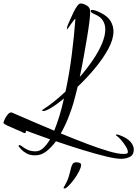

<svg xmlns="http://www.w3.org/2000/svg" viewBox="-143 -766 790 1105"><path d="M553 148Q524 148 466 134Q408 120 333 97Q258 74 179 47Q154 81 124.5 104.5Q95 128 60 128Q29 128 9 116.5Q-11 105 -21.5 93Q-32 81 -34 78Q-36 76 -36 74Q-36 69 -30 69Q-25 69 -14 78Q-3 87 16 96Q35 105 62 105Q85 105 105.5 86.5Q126 68 145 36L7 -14Q6 -11 5.5 -5.5Q5 0 -1 0Q-4 0 -10 -3Q-28 -12 -55 -23Q-82 -34 -102.5 -44Q-123 -54 -123 -59Q-122 -67 -115 -81.5Q-108 -96 -98 -107.5Q-88 -119 -79 -119Q-77 -119 -76 -118.5Q-75 -118 -74 -118Q-14 -92 47.5 -65.5Q109 -39 169 -14Q201 -91 225 -199Q185 -166 153 -146.5Q121 -127 107 -127Q100 -127 100 -130Q100 -132 102 -134Q132 -153 166 -180Q200 -207 234 -239Q256 -340 270 -450.5Q284 -561 291 -658Q289 -658 281.5 -649Q274 -640 265.5 -627.5Q257 -615 250.5 -606Q244 -597 243 -597Q242 -597 242 -600Q242 -611 248 -624Q252 -633 260.5 -652.5Q269 -672 279.5 -694Q290 -716 301 -731Q312 -746 321 -746Q336 -746 356 -734.5Q376 -723 376 -700Q376 -690 375 -676.5Q374 -663 372 -645Q367 -604 358 -550Q349 -496 338.5 -437.5Q328 -379 316 -323Q357 -370 390.5 -419Q424 -468 443.5 -514Q463 -560 463 -597Q463 -626 448.5 -648.5Q434 -671 402 -684Q379 -692 379 -704Q379 -709 388 -709Q395 -709 407.5 -705Q420 -701 439 -691Q477 -672 493.5 -644.5Q510 -617 510 -585Q510 -539 480 -484Q450 -429 403 -372.5Q356 -316 304 -267Q297 -240 291 -215.5Q285 -191 279 -171Q271 -143 252.5 -94.5Q234 -46 207 2Q287 35 357 61.5Q427 88 481.5 104Q536 120 568 120Q579 120 586 118Q593 116 593 108Q593 96 581 76.5Q569 57 554.5 40.5Q540 24 534 20Q524 14 524 10Q524 8 529 8Q534 8 543 11Q586 26 606.5 48.5Q627 71 627 94Q627 125 605 136.5Q583 148 553 148ZM228 319Q223 319 223 315Q223 313 228 305Q245 276 252.5 251Q260 226 264 207.5Q268 189 274.5 178.5Q281 168 296 168Q300 168 303.5 168.5Q307 169 311 170Q324 173 324 183Q324 196 312.5 219Q301 242 284.5 264.5Q268 287 252 303Q236 319 228 319Z"/></svg>

Font: Comforter
Style: Regular
Weight: 400
Designer: Robert E. Leuschke
Foundry: Robert E. Leuschke
Version: Version 1.013; ttfautohint (v1.8.3)